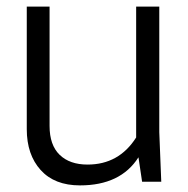

<svg xmlns="http://www.w3.org/2000/svg" viewBox="-20 -550 568 581"><path d="M61 -530H130V-169Q130 -111 160.5 -81.5Q191 -52 245 -52Q340 -52 392 -134V-530H462V-150L468 0H410L399 -74Q345 11 222 11Q145 11 103 -35.5Q61 -82 61 -159Z"/></svg>

Font: Cooper Hewitt
Style: Book
Weight: 705
Designer: Village Type and Design LLC
Foundry: Cooper Hewitt Smithsonian Design Museum
Version: 1.000; ttfautohint (v1.8.1)